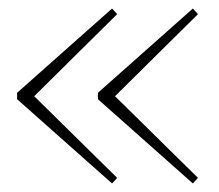

<svg xmlns="http://www.w3.org/2000/svg" viewBox="-20 -477 513 449"><path d="M242 -48 20 -245V-260L242 -457L254 -444L60 -252L254 -61ZM431 -48 209 -245V-260L431 -457L443 -444L249 -252L443 -61Z"/></svg>

Font: Source Serif 4 ExtraLight
Style: Regular
Weight: 200
Designer: Frank Grießhammer
Foundry: Adobe
Version: Version 4.005;hotconv 1.1.0;makeotfexe 2.6.0